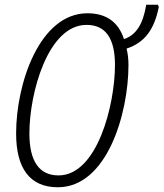

<svg xmlns="http://www.w3.org/2000/svg" viewBox="-20 -780 690 810"><path d="M224 10C432 10 522 -302 522 -506C522 -532 519 -555 514 -575C590 -600 631 -655 650 -751L646 -760H597C583 -677 554 -632 503 -615C479 -689 426 -724 349 -724C147 -724 48 -428 48 -217C48 -71 105 10 224 10ZM227 -40C146 -40 104 -99 104 -217C104 -387 182 -675 345 -675C425 -675 465 -619 465 -506C465 -337 390 -40 227 -40Z"/></svg>

Font: Noto Sans Condensed Light
Style: Italic
Weight: 300
Width: 3
Italic angle: -12°
Designer: Monotype Design Team
Foundry: Monotype Imaging Inc.
Version: Version 2.013